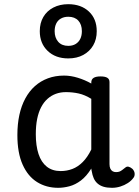

<svg xmlns="http://www.w3.org/2000/svg" viewBox="-20 -880 664 917"><path d="M258 17Q201 17 157 -10.5Q113 -38 88 -94Q63 -150 63 -235Q63 -287 72.5 -331Q82 -375 101 -410Q120 -445 147 -469Q174 -493 209 -506Q244 -519 286 -519Q318 -519 352 -508.5Q386 -498 416 -481V-486Q416 -501 427 -508Q438 -515 460 -515Q482 -515 492.5 -508.5Q503 -502 503 -488V-96Q503 -83 507 -74.5Q511 -66 518 -62Q525 -58 534 -58Q544 -58 550.5 -60.5Q557 -63 563.5 -68Q570 -73 579 -80Q586 -86 595 -83.5Q604 -81 613 -73Q622 -63 623 -52Q624 -41 619 -33Q608 -17 591 -6Q574 5 554.5 11Q535 17 515 17Q492 17 475 12Q458 7 446 -3.5Q434 -14 427.5 -29Q421 -44 418 -63Q418 -64 417 -67.5Q416 -71 416 -75Q393 -38 366.5 -18Q340 2 312 9.5Q284 17 258 17ZM151 -239Q151 -184 164 -144.5Q177 -105 203.5 -84Q230 -63 270 -63Q299 -63 325.5 -73Q352 -83 375 -106Q398 -129 416 -166V-408Q385 -427 356 -433.5Q327 -440 295 -440Q269 -440 247 -432Q225 -424 207 -408Q189 -392 176.5 -368Q164 -344 157.5 -312Q151 -280 151 -239ZM306 -601Q245 -601 207.5 -637Q170 -673 170 -731Q170 -770 187 -799Q204 -828 235 -844Q266 -860 306 -860Q367 -860 404.5 -825Q442 -790 442 -731Q442 -692 425 -663Q408 -634 377.5 -617.5Q347 -601 306 -601ZM306 -661Q327 -661 341.5 -670Q356 -679 363.5 -694.5Q371 -710 371 -731Q371 -763 354 -781.5Q337 -800 306 -800Q286 -800 271 -791.5Q256 -783 248.5 -767.5Q241 -752 241 -731Q241 -700 258 -680.5Q275 -661 306 -661Z"/></svg>

Font: Playwrite ES
Style: Regular
Weight: 400
Designer: Veronika Burian, José Scaglione
Foundry: TypeTogether
Version: Version 1.002